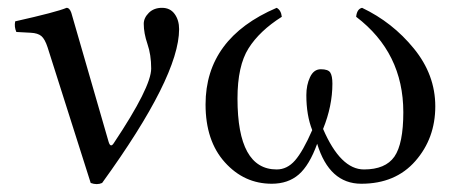

<svg xmlns="http://www.w3.org/2000/svg" viewBox="-20 -462 1171 493"><path d="M102.1 -340.8Q95.2 -361.8 86.2 -369.4Q77.1 -377 59.1 -377.9L22 -379.9Q16.1 -393.1 19 -407.2Q126 -431.2 150.9 -441.9Q158.7 -441.9 163.1 -429.2L258.8 -98.1Q263.7 -81.5 272 -94.2Q368.2 -238.3 368.2 -286.1Q368.2 -321.3 358.6 -349.1Q349.1 -377 349.1 -400.9Q349.1 -416 362.1 -429Q375 -441.9 396 -441.9Q417 -441.9 428.5 -426Q439.9 -410.2 439.9 -387.2Q439.9 -265.1 242.2 7.8Q229 13.7 212.9 7.8Z M1097.7 -189Q1097.7 -106.9 1046.6 -48.6Q995.6 9.8 907.7 9.8Q825.7 9.8 794.4 -92.8Q774.4 -37.6 747.1 -13.9Q719.7 9.8 677.7 9.8Q606.9 9.8 557.4 -45.2Q507.8 -100.1 507.8 -193.8Q507.8 -363.8 690.4 -441.9Q701.7 -436 703.6 -418.9Q646.5 -382.8 618.2 -337.9Q589.8 -293 589.8 -209Q589.8 -26.9 690.4 -26.9Q717.3 -26.9 737.5 -50Q757.8 -73.2 781.7 -127.9Q766.6 -166 766.6 -217.8Q766.6 -243.7 776.1 -263.9Q785.6 -284.2 803.7 -284.2Q822.8 -284.2 828.1 -275.6Q833.5 -267.1 833.5 -247.1Q833.5 -189.9 809.6 -130.9Q854.5 -26.9 914.6 -26.9Q969.7 -26.9 992.7 -59.8Q1015.6 -92.8 1015.6 -173.8Q1015.6 -326.7 894.5 -418.9Q896.5 -439 909.7 -441.9Q987.8 -404.8 1042.7 -337.4Q1097.7 -270 1097.7 -189Z"/></svg>

Font: Linux Libertine Capitals
Style: Small Caps
Weight: 400
Designer: Philipp H. Poll
Foundry: Philipp H. Poll
Version: Version 5.1.3